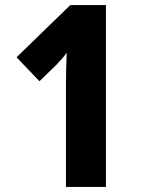

<svg xmlns="http://www.w3.org/2000/svg" viewBox="-20 -734 552 754"><path d="M396 0V-714H256L45 -509L135 -415L202 -480C218 -497 231 -511 242 -527C240 -485 239 -434 239 -394V0Z"/></svg>

Font: Noto Sans Khmer UI Condensed ExtraBold
Style: Regular
Weight: 800
Width: 3
Designer: Danh Hong and the Monotype Design Team
Foundry: Monotype Imaging Inc.
Version: Version 2.002